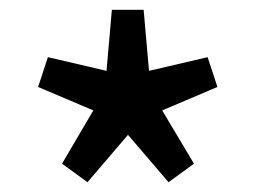

<svg xmlns="http://www.w3.org/2000/svg" viewBox="-20 -821 524 393"><path d="M159 -448 242 -545 325 -448 377 -486 312 -595 425 -643 405 -704 285 -676 274 -801H209L198 -676L78 -704L58 -643L171 -595L107 -486Z"/></svg>

Font: DAIFUKU Sans JP Medium
Style: Regular
Weight: 500
Designer: Original font ‘Source Han Sans JP’ : Ryoko NISHIZUKA  (kana, bopomofo & ideographs); Paul D. Hunt (Latin, Greek & Cyrill
Foundry: Daifuku
Version: Version 1.000